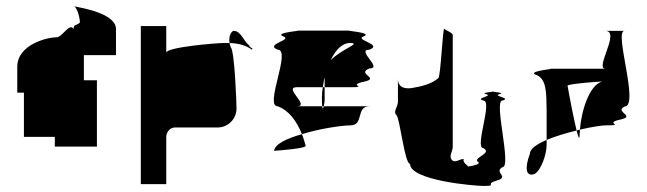

<svg xmlns="http://www.w3.org/2000/svg" viewBox="-20 -796 2137 634"><path d="M37 -490H59V-344H161V-312H300V-531H257V-614H363V-700C363 -752 249 -770 226 -775C232 -770 242 -750 244 -722C233 -710 223 -718 223 -700C210 -723 186 -673 167 -673C138 -673 37 -650 37 -575ZM226 -775C225 -776 225 -776 224 -776C221 -776 222 -776 226 -775Z M445 -188H529V-344C529 -360 542 -375 557 -375H698C733 -375 761 -403 761 -438C761 -454 755 -627 742 -640C740 -645 739 -650 738 -654H720C692 -654 529 -640 529 -622V-710H445ZM738 -654C766 -653 791 -647 812 -632C818 -638 803 -638 803 -646C784 -660 776 -694 752 -694C745 -694 734 -678 738 -654Z M885 -298ZM885 -298C899 -299 999 -306 989 -316C985 -329 982 -341 977 -353C928 -339 888 -321 885 -298ZM897 -445C933 -432 959 -398 977 -353C1038 -372 1111 -382 1137 -382C1183 -382 1154 -445 1200 -445H1049C1047 -437 1045 -433 1044 -445H960C1006 -445 914 -508 960 -508H1046C1048 -519 1049 -530 1052 -541V-508H1137C1200 -508 1124 -514 1181 -526C1239 -538 1154 -552 1200 -570C1246 -570 1154 -632 1200 -632C1246 -650 1148 -664 1181 -676C1215 -689 1109 -695 1137 -695H960C988 -695 882 -689 915 -676C949 -664 852 -650 897 -632C943 -632 852 -445 897 -445ZM1043 -474C1043 -460 1043 -451 1044 -445H1049C1051 -453 1052 -464 1052 -464V-508H1046C1044 -496 1043 -485 1043 -474ZM1072 -597C1087 -630 1110 -654 1135 -654C1177 -654 1108 -635 1072 -597Z M1289 -416C1301 -404 1316 -255 1334 -255C1334 -200 1546 -182 1577 -182C1625 -182 1578 -188 1621 -200C1664 -212 1609 -227 1639 -244C1671 -244 1609 -464 1639 -464C1671 -472 1605 -479 1629 -485C1647 -489 1619 -492 1607 -493C1596 -492 1568 -489 1585 -485C1611 -479 1546 -472 1576 -464C1608 -464 1546 -307 1576 -307C1608 -290 1540 -275 1558 -262C1570 -254 1543 -249 1526 -246C1525 -250 1507 -258 1511 -271C1496 -271 1483 -256 1472 -268C1461 -280 1475 -295 1475 -312V-680C1475 -688 1453 -695 1447 -701C1442 -707 1435 -538 1427 -538C1412 -524 1385 -513 1349 -507C1323 -501 1294 -503 1294 -536V-460C1294 -443 1277 -428 1289 -416ZM1607 -493C1612 -494 1614 -494 1607 -494C1600 -494 1602 -494 1607 -493Z M1730 -289C1712 -241 1716 -210 1746 -222C1767 -235 1785 -286 1785 -318V-334C1753 -320 1730 -305 1730 -289ZM1747 -550C1786 -538 1784 -490 1785 -430V-334C1814 -346 1850 -357 1884 -365C1875 -402 1861 -473 1854 -514C1875 -521 1941 -525 1969 -527C1925 -516 1899 -426 1895 -368C1934 -377 1967 -382 1979 -382C2048 -382 1975 -388 2023 -400C2087 -412 2006 -426 2042 -444C2093 -444 2006 -694 2042 -694H1979C2030 -694 1943 -569 1979 -569H1792C1826 -569 1723 -563 1747 -550ZM1848 -509C1847 -510 1847 -511 1848 -512ZM1884 -365C1890 -341 1894 -332 1894 -352C1894 -357 1895 -362 1895 -368C1891 -367 1888 -366 1884 -365Z"/></svg>

Font: bitstorm
Style: cn
Weight: 400
Version: Version 0.2